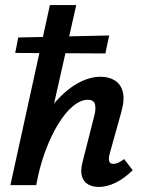

<svg xmlns="http://www.w3.org/2000/svg" viewBox="-20 -731 569 758"><path d="M370 7Q346 7 328 -3Q310 -13 303.5 -35Q297 -57 306 -92L353 -277Q359 -301 355 -319Q351 -337 326 -337Q298 -337 267.5 -311.5Q237 -286 209 -240Q181 -194 158.5 -133Q136 -72 123 0H49Q73 -107 110 -187Q147 -267 192 -320.5Q237 -374 284.5 -401Q332 -428 377 -428Q409 -428 432.5 -414Q456 -400 464.5 -369.5Q473 -339 459 -289L413 -124Q408 -106 411 -95Q414 -84 428 -84Q436 -84 445.5 -88Q455 -92 470 -103L504 -59Q470 -26 436 -9.5Q402 7 370 7ZM21 0 177 -711H281L121 0ZM396 -520 40 -522 52 -583 411 -591Z"/></svg>

Font: Ysabeau Office
Style: Bold Italic
Weight: 700
Italic angle: -12°
Designer: Christian Thalmann (Catharsis Fonts)
Version: Version 2.001;gftools[0.9.30]; featfreeze: tnum,lnum,ss02